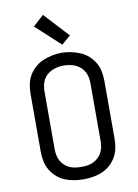

<svg xmlns="http://www.w3.org/2000/svg" viewBox="-105 -1052 809 1127"><g transform="rotate(-10 300.0 -488.0)"><path d="M300 8Q272 8 243.5 3.5Q215 -1 189 -12Q163 -23 141.5 -42Q120 -61 105.5 -86Q91 -111 85.5 -139Q80 -167 80 -195V-540Q80 -568 85.5 -596.5Q91 -625 105.5 -649.5Q120 -674 141.5 -693Q163 -712 189 -723Q215 -734 243.5 -740Q272 -746 300 -746Q328 -746 356.5 -740Q385 -734 411 -723Q437 -712 458.5 -693Q480 -674 494.5 -649.5Q509 -625 514.5 -596.5Q520 -568 520 -540V-195Q520 -167 514.5 -139Q509 -111 494.5 -86Q480 -61 458.5 -42Q437 -23 411 -12Q385 -1 356.5 3.5Q328 8 300 8ZM300 -66Q318 -66 336 -68.5Q354 -71 370 -78.5Q386 -86 399.5 -98Q413 -110 421.5 -126Q430 -142 433.5 -159.5Q437 -177 437 -195V-540Q437 -558 433.5 -576Q430 -594 421.5 -609.5Q413 -625 399 -637.5Q385 -650 368.5 -657Q352 -664 334 -667Q316 -670 298 -670Q280 -670 262.5 -666.5Q245 -663 229 -655.5Q213 -648 199.5 -636Q186 -624 178 -608.5Q170 -593 166.5 -575.5Q163 -558 163 -540V-195Q163 -177 166.5 -159.5Q170 -142 178.5 -126Q187 -110 200.5 -98Q214 -86 230 -78.5Q246 -71 264 -68.5Q282 -66 300 -66ZM314 -792 168 -926 232 -984 367 -838Z"/></g></svg>

Font: Iosevka Curly Extended
Style: Regular
Weight: 400
Width: 7
Monospace: yes
Designer: Belleve Invis
Foundry: Belleve Invis
Version: Version 11.1.0; ttfautohint (v1.8.3)